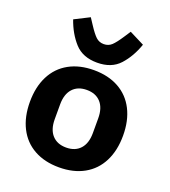

<svg xmlns="http://www.w3.org/2000/svg" viewBox="-143 -886 887 1003"><g transform="rotate(20 300.0 -385.0)"><path d="M41 -258Q41 -341 72 -402Q103 -463 161.5 -495.5Q220 -528 300 -528Q380 -528 438.5 -495.5Q497 -463 528 -402Q559 -341 559 -258Q559 -175 528 -114Q497 -53 438.5 -20.5Q380 12 300 12Q220 12 161.5 -20.5Q103 -53 72 -114Q41 -175 41 -258ZM406 -217V-299Q406 -356 378 -387Q350 -418 300 -418Q250 -418 222 -387Q194 -356 194 -299V-217Q194 -160 222 -129Q250 -98 300 -98Q350 -98 378 -129Q406 -160 406 -217ZM106 -740 189 -782 210 -750 212 -747Q238 -707 256 -690Q274 -673 300 -673Q326 -673 344 -690Q362 -707 388 -747L390 -750L411 -782L494 -740Q469 -668 424.5 -619Q380 -570 300 -570Q220 -570 175.5 -619Q131 -668 106 -740Z"/></g></svg>

Font: iA Writer Quattro V
Style: Regular
Weight: 400
Designer: Mike Abbink, Paul van der Laan, Pieter van Rosmalen, Oliver Reichenstein
Foundry: Information Architects Inc.
Version: Version 2.000